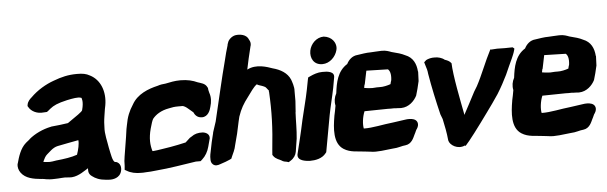

<svg xmlns="http://www.w3.org/2000/svg" viewBox="-47 -861 3288 1040"><g transform="rotate(-5 1597.0 -341.5)"><path d="M22 -110C19 -94 23 -76 34 -61C58 -28 101 -21 143 -17H146C159 -17 174 -9 215 -11C241 -11 269 -16 285 -13C294 -12 301 -12 307 -12H309C348 -15 382 -43 400 -53C400 -46 395 -24 417 -9C435 5 457 15 494 18H496C497 18 501 19 511 19C527 20 568 16 577 -23C582 -41 578 -65 556 -73L548 -74C535 -81 530 -117 522 -154C517 -188 505 -230 508 -267L509 -292C510 -310 516 -343 519 -364L523 -384C536 -458 510 -524 455 -552C434 -564 415 -567 385 -567C337 -567 300 -558 255 -541C213 -526 166 -499 129 -462C122 -456 107 -443 104 -424L103 -417L106 -412C120 -386 153 -371 186 -375L205 -376L213 -382L225 -392C245 -408 266 -418 318 -430C350 -437 381 -442 393 -437H395L397 -436C399 -436 408 -414 396 -371V-370C394 -360 361 -340 313 -306C282 -301 252 -298 221 -295L220 -294H218C175 -285 131 -265 98 -237V-236C91 -230 85 -225 78 -220V-219H77C46 -192 33 -148 23 -111ZM162 -108C163 -111 166 -118 173 -131C182 -146 187 -147 209 -167C221 -177 233 -184 247 -187C285 -195 325 -202 361 -209C364 -191 356 -156 347 -131C317 -120 275 -114 235 -110H234C217 -107 204 -105 196 -105C185 -106 172 -106 162 -108Z M626 -246 620 -204 603 -99C600 -84 599 -66 599 -49L597 -27L608 -21C627 -9 656 -2 688 -3H696L711 -4C726 -4 747 -6 764 -8C847 -15 910 -27 985 -38H1011L1020 -46C1039 -63 1052 -86 1059 -112L1071 -157V-160C1072 -179 1055 -190 1035 -192C1011 -193 991 -188 974 -175L964 -169L939 -146C907 -139 886 -134 856 -129C828 -125 787 -117 761 -115H756C746 -148 743 -185 757 -237C764 -263 770 -281 775 -289C792 -310 820 -330 865 -338C884 -342 895 -344 915 -344H940C947 -343 959 -336 969 -327C976 -321 987 -312 995 -305C1000 -293 1012 -274 1039 -274C1073 -274 1085 -309 1089 -326C1097 -352 1099 -378 1090 -403C1087 -416 1085 -421 1085 -430L1083 -433C1073 -456 1048 -459 1032 -465C1008 -476 979 -484 940 -484C908 -484 883 -478 858 -473C844 -472 829 -470 815 -465C763 -453 702 -430 672 -375C651 -343 638 -312 630 -266Z M1072 -96C1068 -76 1064 -63 1065 -42C1065 -35 1066 -23 1076 -15C1087 -5 1102 -7 1117 -13C1138 -20 1156 -26 1168 -32L1178 -37L1182 -47C1186 -57 1192 -69 1195 -76L1196 -79C1198 -83 1203 -97 1205 -109C1219 -159 1223 -177 1235 -235L1241 -260C1255 -302 1272 -330 1296 -361C1317 -389 1331 -412 1350 -426C1353 -424 1357 -422 1360 -421C1373 -416 1379 -416 1394 -408C1398 -406 1404 -397 1413 -386L1412 -382L1413 -379C1419 -270 1416 -186 1403 -64L1401 -38L1405 -32C1417 -14 1440 -9 1447 -4C1457 4 1470 5 1476 6L1486 9L1497 2C1515 -9 1526 -26 1529 -44L1533 -70L1540 -114C1545 -159 1544 -218 1546 -249V-252C1546 -254 1546 -256 1547 -259V-260L1551 -318V-373C1553 -394 1542 -424 1538 -435C1522 -473 1485 -494 1443 -505C1417 -514 1357 -537 1306 -510C1313 -546 1323 -588 1335 -637L1336 -639C1338 -651 1336 -660 1330 -670C1319 -701 1281 -705 1257 -701C1248 -699 1237 -694 1227 -684C1218 -675 1215 -666 1212 -656L1211 -650C1204 -626 1196 -600 1189 -568C1164 -474 1142 -374 1119 -279L1111 -245C1105 -226 1098 -205 1092 -187V-185C1082 -147 1076 -118 1072 -96Z M1537 -29C1531 7 1580 11 1602 12C1630 12 1668 6 1689 -22L1693 -27L1694 -32C1704 -90 1717 -157 1729 -225C1738 -273 1751 -320 1761 -371L1771 -427C1777 -459 1738 -463 1709 -462C1685 -462 1661 -453 1644 -445L1631 -439L1628 -426C1624 -408 1621 -391 1618 -374C1607 -318 1591 -262 1580 -213C1564 -137 1549 -79 1538 -33ZM1655 -582C1648 -543 1667 -504 1714 -504C1755 -504 1787 -538 1796 -573L1798 -584C1800 -614 1778 -647 1734 -652C1694 -652 1662 -619 1655 -582Z M1775 -340C1764 -320 1760 -297 1765 -274C1762 -255 1758 -236 1754 -218V-217C1743 -153 1734 -71 1788 -37C1824 -14 1863 -18 1905 -12L1931 -9C1968 -2 2017 -12 2053 -15C2084 -16 2105 -26 2124 -27C2159 -31 2170 -65 2178 -81C2184 -91 2189 -107 2193 -110C2209 -134 2201 -156 2181 -163C2167 -168 2149 -168 2132 -165C2117 -163 2097 -160 2069 -156C2011 -150 1956 -136 1907 -137C1902 -159 1906 -199 1919 -230H1921C1949 -230 2016 -231 2046 -232C2055 -232 2065 -231 2079 -232C2087 -231 2095 -231 2100 -231C2104 -231 2108 -231 2115 -230H2119C2161 -231 2191 -262 2205 -290C2212 -314 2219 -338 2224 -363L2225 -367C2226 -385 2226 -401 2227 -417V-418L2226 -420C2223 -461 2207 -497 2165 -513C2146 -523 2124 -529 2092 -537C2081 -541 2063 -549 2038 -548C2018 -548 1994 -545 1981 -545C1954 -545 1930 -540 1908 -537C1879 -535 1859 -515 1848 -493C1793 -459 1782 -397 1775 -340ZM1928 -356 1931 -372 1933 -375 1948 -448 2065 -445C2075 -437 2082 -419 2078 -386L2077 -382C2075 -378 2074 -372 2072 -364C2056 -358 2030 -352 2013 -353C1989 -354 1977 -350 1962 -352H1961C1948 -353 1939 -354 1928 -356Z M2264 -466 2276 -426C2278 -419 2279 -411 2280 -402C2292 -329 2310 -247 2327 -177L2337 -151C2345 -114 2353 -76 2357 -33C2362 -7 2405 21 2445 2L2448 5C2470 -18 2525 -91 2579 -166C2602 -198 2620 -222 2645 -260C2668 -297 2682 -324 2700 -360C2714 -390 2725 -418 2738 -444C2743 -456 2751 -472 2756 -492L2757 -498L2748 -505C2723 -504 2689 -504 2664 -505L2633 -503L2627 -504C2594 -441 2568 -369 2537 -312L2520 -284C2496 -239 2475 -197 2456 -163C2456 -164 2455 -168 2455 -171C2442 -239 2413 -380 2411 -451L2410 -448C2403 -461 2387 -466 2376 -470C2362 -482 2341 -487 2324 -487C2305 -488 2287 -483 2276 -477Z M2742 -340C2731 -320 2727 -297 2732 -274C2729 -255 2725 -236 2721 -218V-217C2710 -153 2701 -71 2755 -37C2791 -14 2830 -18 2872 -12L2898 -9C2935 -2 2984 -12 3020 -15C3051 -16 3072 -26 3091 -27C3126 -31 3137 -65 3145 -81C3151 -91 3156 -107 3160 -110C3176 -134 3168 -156 3148 -163C3134 -168 3116 -168 3099 -165C3084 -163 3064 -160 3036 -156C2978 -150 2923 -136 2874 -137C2869 -159 2873 -199 2886 -230H2888C2916 -230 2983 -231 3013 -232C3022 -232 3032 -231 3046 -232C3054 -231 3062 -231 3067 -231C3071 -231 3075 -231 3082 -230H3086C3128 -231 3158 -262 3172 -290C3179 -314 3186 -338 3191 -363L3192 -367C3193 -385 3193 -401 3194 -417V-418L3193 -420C3190 -461 3174 -497 3132 -513C3113 -523 3091 -529 3059 -537C3048 -541 3030 -549 3005 -548C2985 -548 2961 -545 2948 -545C2921 -545 2897 -540 2875 -537C2846 -535 2826 -515 2815 -493C2760 -459 2749 -397 2742 -340ZM2895 -356 2898 -372 2900 -375 2915 -448 3032 -445C3042 -437 3049 -419 3045 -386L3044 -382C3042 -378 3041 -372 3039 -364C3023 -358 2997 -352 2980 -353C2956 -354 2944 -350 2929 -352H2928C2915 -353 2906 -354 2895 -356Z"/></g></svg>

Font: Vapor
Style: BlkObl
Weight: 900
Foundry: Cannot Into Space Fonts
Version: Version 0.179